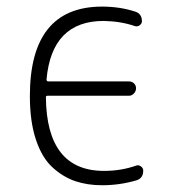

<svg xmlns="http://www.w3.org/2000/svg" viewBox="-20 -547 540 574"><path d="M285.2 6.8Q241.2 6.8 205.1 -5.4Q168.9 -17.6 137.2 -46.4Q105.5 -75.2 87.4 -129.4Q69.3 -183.6 69.3 -259.8Q69.3 -526.4 284.2 -527.3Q337.9 -527.3 382.8 -512.7Q404.3 -506.8 404.3 -483.4Q404.3 -476.6 397.9 -471.7Q391.6 -466.8 383.8 -468.8Q341.8 -483.4 290 -484.4Q134.8 -484.4 119.1 -309.6Q119.1 -303.7 124 -303.7H365.2Q374 -303.7 380.4 -297.9Q386.7 -292 386.7 -283.2Q386.7 -274.4 380.4 -267.6Q374 -260.7 365.2 -260.7H122.1Q117.2 -260.7 117.2 -256.8Q119.1 -36.1 291 -36.1Q341.8 -36.1 386.7 -51.8Q393.6 -54.7 400.9 -49.8Q408.2 -44.9 408.2 -37.1Q408.2 -13.7 387.7 -7.8Q337.9 6.8 285.2 6.8Z"/></svg>

Font: Rounded-L Mgen+ 1m light
Style: Regular
Weight: 200
Designer: [Source Han Sans]
Ryoko NISHIZUKA  (kana & ideographs); Paul D. Hunt (Latin, Greek & Cyrillic); Wenlong ZHANG  (bopomofo
Version: Version 1.059.20150602